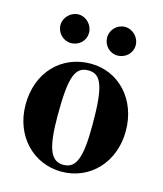

<svg xmlns="http://www.w3.org/2000/svg" viewBox="-104 -744 708 835"><g transform="rotate(15 250.0 -326.0)"><path d="M329 -218C329 -69 309 -17 251 -17C193 -17 172 -73 172 -218C172 -389 190 -442 251 -442C310 -442 329 -389 329 -218ZM476 -229C476 -371 380 -473 254 -473C122 -473 25 -374 25 -228C25 -86 125 14 250 14C379 14 476 -88 476 -229ZM211 -600C211 -636 181 -666 147 -666C112 -666 82 -636 82 -602C82 -566 111 -537 146 -537C183 -537 211 -565 211 -600ZM421 -600C421 -636 391 -666 356 -666C321 -666 292 -637 292 -602C292 -566 320 -537 355 -537C392 -537 421 -565 421 -600Z"/></g></svg>

Font: XITS Math
Style: Bold
Weight: 700
Designer: MicroPress Inc., with final additions and corrections provided by Coen Hoffman, Elsevier (retired)
Version: Version 1.302